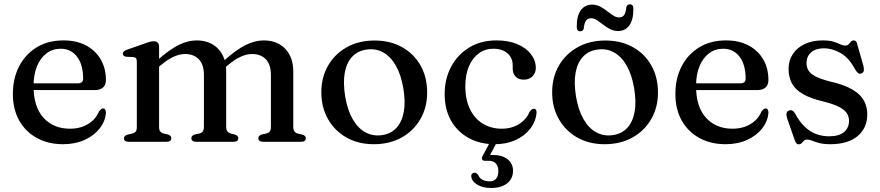

<svg xmlns="http://www.w3.org/2000/svg" viewBox="-20 -672 4172 910"><path d="M482 -292.5Q482 -269.5 468.2 -257.2Q454.5 -245 428.5 -245H108.5V-277H349Q374 -277 374 -299Q374 -366 345 -403.5Q316 -441 267.5 -441Q229.5 -441 200.5 -419.2Q171.5 -397.5 155.2 -357.8Q139 -318 139 -264.5Q139 -165 186.5 -113.5Q234 -62 311.5 -62Q361 -62 397.5 -84.2Q434 -106.5 449 -143.5Q455.5 -151.5 459.8 -154.8Q464 -158 469 -158Q476 -158 479 -152Q482 -146 482 -138Q479 -97 452.2 -63Q425.5 -29 380.8 -8.8Q336 11.5 279 11.5Q208.5 11.5 154.8 -18Q101 -47.5 71 -101Q41 -154.5 41 -226Q41 -299.5 70.2 -356.8Q99.5 -414 153.2 -447.2Q207 -480.5 281.5 -480.5Q343 -480.5 388 -456.5Q433 -432.5 457.5 -390.2Q482 -348 482 -292.5Z M734 -450.5V-69.5Q734 -56 739.2 -49.2Q744.5 -42.5 754 -39.5L776.5 -34.5Q792 -29 792 -17.5Q792 0 769 0H590Q578.5 0 573 -4.5Q567.5 -9 567.5 -16.5Q567.5 -23 571.8 -27.2Q576 -31.5 585 -34L608.5 -39.5Q618.5 -42.5 623.5 -49Q628.5 -55.5 628.5 -69V-379Q628.5 -390.5 624.8 -395.5Q621 -400.5 612.5 -401.5L578.5 -403Q570 -404.5 566.2 -408Q562.5 -411.5 562.5 -417.5Q562.5 -424 566.8 -428.2Q571 -432.5 582 -436.5L665 -465.5Q680.5 -471.5 690.5 -474Q700.5 -476.5 708.5 -476.5Q721.5 -476.5 727.8 -469.5Q734 -462.5 734 -450.5ZM720 -344 700 -364 722 -383Q782.5 -437 826.8 -458.8Q871 -480.5 912 -480.5Q975.5 -480.5 1013.8 -440.8Q1052 -401 1052 -332.5V-71.5Q1052 -56.5 1057.8 -49.5Q1063.5 -42.5 1074 -39L1094.5 -34Q1109.5 -28.5 1109.5 -17.5Q1109.5 0 1087 0H910.5Q887 0 887 -17.5Q887 -29 902.5 -34.5L926 -39.5Q936.5 -42.5 941.5 -49.8Q946.5 -57 946.5 -71.5V-316.5Q946.5 -366.5 922.2 -391.2Q898 -416 857 -416Q832 -416 803.2 -403.2Q774.5 -390.5 741.5 -362.5ZM1037.5 -344 1018 -364 1040 -383Q1100 -437 1144.5 -458.8Q1189 -480.5 1230 -480.5Q1293.5 -480.5 1331.8 -440.8Q1370 -401 1370 -332.5V-71.5Q1370 -56.5 1375.5 -49.2Q1381 -42 1391.5 -39L1412.5 -34Q1421.5 -31.5 1425.5 -27.2Q1429.5 -23 1429.5 -16.5Q1429.5 -9 1424.2 -4.5Q1419 0 1407 0H1228Q1204.5 0 1204.5 -17.5Q1204.5 -29 1220 -34.5L1243.5 -39.5Q1254.5 -42.5 1259.2 -49.8Q1264 -57 1264 -71.5V-316.5Q1264 -366.5 1239.8 -391.2Q1215.5 -416 1174.5 -416Q1149.5 -416 1121 -403.2Q1092.5 -390.5 1059.5 -362.5Z M1755.5 -480Q1829 -480 1885.2 -448.8Q1941.5 -417.5 1973 -362Q2004.5 -306.5 2004.5 -233.5Q2004.5 -163 1972.5 -107.5Q1940.5 -52 1883.5 -20.2Q1826.5 11.5 1752 11.5Q1678.5 11.5 1622.5 -20Q1566.5 -51.5 1534.8 -107.2Q1503 -163 1503 -235Q1503 -306 1535 -361.2Q1567 -416.5 1623.8 -448.2Q1680.5 -480 1755.5 -480ZM1790.5 -31.5Q1832.5 -37.5 1858.8 -65.8Q1885 -94 1893.8 -141.8Q1902.5 -189.5 1891.5 -254Q1880.5 -319 1855.5 -362Q1830.5 -405 1795 -424.2Q1759.5 -443.5 1717 -437Q1675 -431 1648.8 -402.8Q1622.5 -374.5 1614 -327Q1605.5 -279.5 1616 -214.5Q1627 -149.5 1652 -106.5Q1677 -63.5 1712.5 -44.5Q1748 -25.5 1790.5 -31.5Z M2519.5 -350Q2519.5 -326.5 2504 -310.5Q2488.5 -294.5 2462.5 -294.5Q2437.5 -294.5 2423.8 -309Q2410 -323.5 2410 -347V-362Q2410 -397.5 2385.5 -419.2Q2361 -441 2318 -441Q2279.5 -441 2249.5 -419.2Q2219.5 -397.5 2202.5 -357.8Q2185.5 -318 2185.5 -264.5Q2185.5 -199 2207.8 -154Q2230 -109 2269 -85.5Q2308 -62 2357.5 -62Q2405.5 -62 2440.2 -84Q2475 -106 2490 -142Q2496.5 -150.5 2500.8 -153.5Q2505 -156.5 2510.5 -156.5Q2517.5 -156.5 2520.5 -150.8Q2523.5 -145 2523 -137.5Q2519.5 -96.5 2493.5 -62.5Q2467.5 -28.5 2424 -8.5Q2380.5 11.5 2325 11.5Q2255 11.5 2201.2 -18Q2147.5 -47.5 2117.5 -100.8Q2087.5 -154 2087.5 -226Q2087.5 -298 2118 -355.5Q2148.5 -413 2203.8 -446.8Q2259 -480.5 2333 -480.5Q2390.5 -480.5 2432.5 -462.5Q2474.5 -444.5 2497 -414.8Q2519.5 -385 2519.5 -350ZM2306.5 -6H2339L2298.5 71L2278.5 65Q2286.5 63.5 2295.2 63Q2304 62.5 2316 62.5Q2360.5 62.5 2386 83Q2411.5 103.5 2411.5 137.5Q2411.5 174.5 2383.8 196.8Q2356 219 2308 219Q2268 219 2241.8 203Q2215.5 187 2213.5 163.5Q2213 156 2217.2 151.5Q2221.5 147 2227.5 146.5Q2233.5 146 2238 149Q2242.5 152 2246 156Q2252.5 173 2267.2 180.2Q2282 187.5 2299 187.5Q2342 187.5 2342 138Q2342 116 2330.2 103Q2318.5 90 2295 90H2278.5Q2268 90 2265.2 83.8Q2262.5 77.5 2266.5 69Z M2849.5 -480Q2923 -480 2979.2 -448.8Q3035.5 -417.5 3067 -362Q3098.5 -306.5 3098.5 -233.5Q3098.5 -163 3066.5 -107.5Q3034.5 -52 2977.5 -20.2Q2920.5 11.5 2846 11.5Q2772.5 11.5 2716.5 -20Q2660.5 -51.5 2628.8 -107.2Q2597 -163 2597 -235Q2597 -306 2629 -361.2Q2661 -416.5 2717.8 -448.2Q2774.5 -480 2849.5 -480ZM2884.5 -31.5Q2926.5 -37.5 2952.8 -65.8Q2979 -94 2987.8 -141.8Q2996.5 -189.5 2985.5 -254Q2974.5 -319 2949.5 -362Q2924.5 -405 2889 -424.2Q2853.5 -443.5 2811 -437Q2769 -431 2742.8 -402.8Q2716.5 -374.5 2708 -327Q2699.5 -279.5 2710 -214.5Q2721 -149.5 2746 -106.5Q2771 -63.5 2806.5 -44.5Q2842 -25.5 2884.5 -31.5ZM2909.5 -525Q2888.5 -525 2871 -534.2Q2853.5 -543.5 2838.5 -555.2Q2823.5 -567 2809.5 -576.2Q2795.5 -585.5 2781.5 -585.5Q2765.5 -585.5 2757.2 -573.8Q2749 -562 2747 -538Q2744 -523.5 2730 -523.5Q2713.5 -523.5 2713.5 -545.5Q2713.5 -597.5 2733 -623.8Q2752.5 -650 2786 -650Q2807 -650 2824.5 -640.8Q2842 -631.5 2857 -619.8Q2872 -608 2886 -598.8Q2900 -589.5 2914.5 -589.5Q2930.5 -589.5 2938.5 -601.5Q2946.5 -613.5 2948.5 -637.5Q2951.5 -651.5 2965.5 -651.5Q2982 -651.5 2982 -630Q2982 -577.5 2962.5 -551.2Q2943 -525 2909.5 -525Z M3622 -292.5Q3622 -269.5 3608.2 -257.2Q3594.5 -245 3568.5 -245H3248.5V-277H3489Q3514 -277 3514 -299Q3514 -366 3485 -403.5Q3456 -441 3407.5 -441Q3369.5 -441 3340.5 -419.2Q3311.5 -397.5 3295.2 -357.8Q3279 -318 3279 -264.5Q3279 -165 3326.5 -113.5Q3374 -62 3451.5 -62Q3501 -62 3537.5 -84.2Q3574 -106.5 3589 -143.5Q3595.5 -151.5 3599.8 -154.8Q3604 -158 3609 -158Q3616 -158 3619 -152Q3622 -146 3622 -138Q3619 -97 3592.2 -63Q3565.5 -29 3520.8 -8.8Q3476 11.5 3419 11.5Q3348.5 11.5 3294.8 -18Q3241 -47.5 3211 -101Q3181 -154.5 3181 -226Q3181 -299.5 3210.2 -356.8Q3239.5 -414 3293.2 -447.2Q3347 -480.5 3421.5 -480.5Q3483 -480.5 3528 -456.5Q3573 -432.5 3597.5 -390.2Q3622 -348 3622 -292.5Z M3883.5 -443Q3846 -443 3824.2 -423.5Q3802.5 -404 3802.5 -373Q3802.5 -354 3811.5 -338.5Q3820.5 -323 3844 -310.5Q3867.5 -298 3911 -286.5Q3980.5 -271 4019.8 -247.8Q4059 -224.5 4074.8 -195Q4090.5 -165.5 4090.5 -129.5Q4090.5 -66 4045 -27.2Q3999.5 11.5 3914.5 11.5Q3883.5 11.5 3863.2 6Q3843 0.5 3829.5 -5Q3816 -10.5 3806 -10.5Q3795.5 -10.5 3790 -4.8Q3784.5 1 3779.5 6.5Q3774.5 12 3765.5 12Q3758.5 12 3754.8 7.8Q3751 3.5 3747 -7L3710.5 -112Q3706 -126 3707.8 -135.2Q3709.5 -144.5 3719 -148Q3728 -151.5 3735.2 -147.8Q3742.5 -144 3748 -134.5Q3770 -93.5 3795.8 -69.8Q3821.5 -46 3850.2 -36Q3879 -26 3909 -26Q3956.5 -26 3980.2 -46Q4004 -66 4004 -99Q4004 -118.5 3994 -134.8Q3984 -151 3957.5 -165Q3931 -179 3882 -191Q3821 -205.5 3785 -226.5Q3749 -247.5 3733.2 -277Q3717.5 -306.5 3717.5 -345.5Q3717.5 -385 3737.5 -415.5Q3757.5 -446 3793.8 -463.2Q3830 -480.5 3879 -480.5Q3910.5 -480.5 3930 -474.5Q3949.5 -468.5 3962.2 -462.2Q3975 -456 3985.5 -456Q3996.5 -456 4002.2 -462.2Q4008 -468.5 4013.2 -474.5Q4018.5 -480.5 4027 -480.5Q4032.5 -480.5 4036.8 -476.5Q4041 -472.5 4043 -462L4071.5 -362.5Q4075.5 -347.5 4074.2 -337.8Q4073 -328 4063.5 -324Q4054 -320.5 4047.2 -325.5Q4040.5 -330.5 4033 -343Q4004.5 -397 3965 -420Q3925.5 -443 3883.5 -443Z"/></svg>

Font: Fraunces 11pt
Style: Regular
Weight: 400
Version: Version 1.000;[b76b70a41]